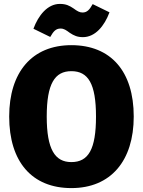

<svg xmlns="http://www.w3.org/2000/svg" viewBox="-20 -944 730 982"><path d="M404 -754C467 -754 514 -811 540 -881L454 -923C438 -894 425 -880 402 -880C387 -880 375 -887 356 -901C335 -915 318 -924 286 -924C223 -924 176 -865 151 -797L237 -755C253 -783 265 -798 290 -798C307 -798 318 -790 337 -776C358 -762 376 -754 404 -754ZM345 -713C143 -713 27 -574 27 -348C27 -117 143 18 345 18C547 18 664 -122 664 -348C664 -579 547 -713 345 -713ZM345 -580C431 -580 471 -516 471 -348C471 -180 432 -115 345 -115C261 -115 219 -180 219 -348C219 -516 260 -580 345 -580Z"/></svg>

Font: Fira Sans ExtraBold
Style: Regular
Weight: 800
Designer: bBox Type GmbH & Carrois Corporate GbR & Edenspiekermann AG
Foundry: bBox Type GmbH & Carrois Corporate GbR & Edenspiekermann AG
Version: Version 4.300;PS 004.300;hotconv 1.0.88;makeotf.lib2.5.64775